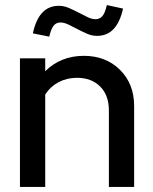

<svg xmlns="http://www.w3.org/2000/svg" viewBox="-20 -740 607 760"><path d="M59 0ZM59 0V-509H159V-458Q189 -488 227.5 -503.5Q266 -519 312 -519Q399 -519 455 -463.5Q511 -408 511 -320V0H411V-303Q411 -363 376.5 -397.5Q342 -432 285 -432Q245 -432 212.5 -415Q180 -398 159 -366V0ZM175 -595 110 -608Q122 -663 147.5 -690Q173 -717 213 -717Q233 -717 252.5 -708.5Q272 -700 290.5 -690.5Q309 -681 326 -672.5Q343 -664 358 -664Q375 -664 385.5 -676.5Q396 -689 403 -720L467 -706Q455 -652 429.5 -625Q404 -598 364 -598Q344 -598 324.5 -606.5Q305 -615 287 -624.5Q269 -634 251.5 -642.5Q234 -651 219 -651Q202 -651 192 -638Q182 -625 175 -595Z"/></svg>

Font: Red Hat Display Medium
Style: Regular
Weight: 500
Designer: Pentagram / MCKL
Foundry: Pentagram / MCKL
Version: Version 1.005; Red Hat Display Medium